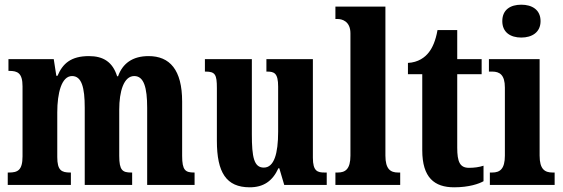

<svg xmlns="http://www.w3.org/2000/svg" viewBox="-20 -788 2399 818"><path d="M13 0H282V-53H279C242 -53 224 -62 224 -119V-309C224 -391 242 -464 287 -464C328 -464 341 -415 341 -329V0H543V-53H539C502 -53 488 -62 488 -124V-321C488 -398 507 -464 552 -464C593 -464 607 -415 607 -329V0H809V-53H807C770 -53 756 -62 756 -124V-355C756 -491 703 -549 613 -549C544 -549 502 -517 483 -463H479C460 -524 420 -549 359 -549C282 -549 247 -517 225 -465H220L209 -536H16V-486H19C55 -486 76 -477 76 -420V-122C76 -62 55 -53 18 -53H13Z M1044 10C1102 10 1141 -16 1166 -71H1170L1191 0H1372V-53H1363C1333 -53 1313 -58 1313 -116V-536H1115V-483H1118C1148 -483 1165 -477 1165 -419V-227C1165 -134 1148 -74 1104 -74C1062 -74 1053 -118 1053 -216V-536H853V-483H856C897 -483 904 -470 904 -413V-188C904 -53 944 10 1044 10Z M1409 0H1685V-53H1676C1644 -53 1622 -67 1622 -125V-760H1409V-707H1419C1435 -707 1473 -699 1473 -646V-125C1473 -67 1451 -53 1419 -53H1409Z M1915 10C1978 10 2021 -5 2040 -16V-82C2022 -76 2001 -73 1978 -73C1939 -73 1928 -99 1928 -159V-472H2032V-536H1928V-660H1844C1836 -614 1822 -584 1807 -565C1791 -544 1762 -522 1718 -520V-472H1779V-148C1779 -31 1831 10 1915 10Z M2201 -628C2246 -628 2283 -650 2283 -698C2283 -747 2246 -768 2201 -768C2155 -768 2120 -747 2120 -698C2120 -650 2155 -628 2201 -628ZM2067 0H2343V-53H2334C2301 -53 2279 -67 2279 -125V-536H2063V-483H2077C2109 -483 2131 -469 2131 -415V-125C2131 -68 2110 -53 2077 -53H2067Z"/></svg>

Font: Noto Serif Devanagari ExtraCondensed ExtraBold
Style: Regular
Weight: 800
Width: 2
Designer: Universal Thirst, Indian Type Foundry and the Monotype Design Team
Foundry: Monotype Imaging Inc.
Version: Version 2.004